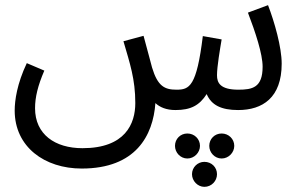

<svg xmlns="http://www.w3.org/2000/svg" viewBox="-20 -422 1165 745"><path d="M297 232C507 232 574 104 583 -22C600 -6 625 5 661 5C720 5 754 -13 782 -57C800 -14 839 5 904 5C999 5 1073 -43 1073 -175C1073 -239 1045 -337 1020 -402L942 -373C971 -297 999 -213 999 -163C999 -82 959 -74 905 -74C834 -74 822 -101 822 -130C822 -164 834 -233 840 -269L767 -282C743 -86 715 -74 665 -74C619 -74 592 -87 570 -160C564 -181 558 -207 537 -283L459 -262C484 -176 505 -115 505 -22C505 58 466 153 300 153C193 153 116 99 116 -2C116 -45 127 -90 152 -148L84 -177C46 -97 37 -32 37 7C37 148 153 232 297 232ZM840 193C867 193 889 170 889 144C889 117 867 96 840 96C813 96 792 117 792 144C792 170 813 193 840 193ZM707 193C734 193 756 170 756 144C756 117 734 96 707 96C680 96 659 117 659 144C659 170 680 193 707 193ZM773 303C801 303 822 280 822 254C822 227 801 206 773 206C747 206 725 227 725 254C725 280 747 303 773 303Z"/></svg>

Font: Noto Sans Arabic SemCond
Style: Regular
Weight: 400
Width: 4
Designer: Monotype Design Team, Nadine Chahine, Nizar Qandah and Khaled Hosny
Foundry: Monotype Imaging Inc.
Version: Version 2.012